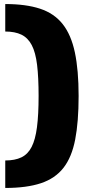

<svg xmlns="http://www.w3.org/2000/svg" viewBox="-20 -825 449 950"><path d="M6 -805Q108 -805 178 -782Q248 -759 290 -706Q332 -653 350.5 -565.5Q369 -478 369 -350Q369 -222 352 -134.5Q335 -47 294 5.5Q253 58 182.5 81.5Q112 105 6 105V-31Q54 -31 86 -46.5Q118 -62 136.5 -98Q155 -134 163 -196Q171 -258 171 -350Q171 -442 163.5 -504Q156 -566 137 -602Q118 -638 86 -653.5Q54 -669 6 -669Z"/></svg>

Font: Pathway Extreme ExtraBold
Style: Regular
Weight: 800
Designer: Eduardo Rodriguez Tunni
Foundry: Eduardo Rodriguez Tunni
Version: Version 1.001;gftools[0.9.26]